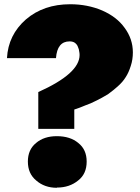

<svg xmlns="http://www.w3.org/2000/svg" viewBox="-20 -868 655 901"><path d="M328.6 -263.2H159.7V-436Q353.5 -522.9 353.5 -609.9Q353.5 -618.7 351.6 -627Q351.1 -636.2 345.7 -647.9Q342.3 -658.7 331.5 -667Q321.8 -673.8 306.6 -673.8Q248.5 -673.8 242.7 -595.2H12.7Q18.6 -704.1 101.6 -776.9Q184.6 -848.1 309.6 -848.1Q390.6 -848.1 459.5 -818.8Q528.3 -788.6 564.5 -737.8Q603.5 -685.5 603.5 -622.1Q603.5 -588.4 593.8 -559.1Q584 -527.3 569.8 -505.9Q556.2 -483.4 531.7 -461.9Q522.5 -454.1 511.5 -444.8Q500.5 -435.5 486.8 -425.8Q455.6 -407.2 434.6 -397Q401.9 -380.4 381.8 -374Q367.2 -367.7 354 -362.8Q340.8 -357.9 328.6 -354ZM246.6 13.2Q189 13.2 149.9 -21Q110.8 -53.2 110.8 -109.9Q110.8 -165.5 148.9 -196.8Q186.5 -229 246.6 -229Q309.6 -229 347.7 -196.8Q386.7 -166 386.7 -109.9Q386.7 -51.8 346.7 -21Q306.2 12.2 247.6 12.2Z"/></svg>

Font: Moul
Style: Regular
Weight: 400
Designer: Danh Hong
Version: Version 8.002; ttfautohint (v1.8.3)